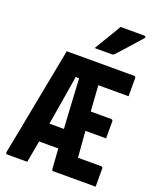

<svg xmlns="http://www.w3.org/2000/svg" viewBox="-169 -1046 939 1145"><g transform="rotate(20 300.0 -473.0)"><path d="M146 0Q125 0 104 0Q83 0 61.5 0Q40 0 18 0Q15 0 12 -3Q9 -6 10 -13Q27 -99 43.5 -185Q60 -271 76 -356.5Q92 -442 109 -528Q126 -614 142 -700Q152 -700 161 -700Q170 -700 179.5 -700Q189 -700 198 -700H569Q574 -700 577 -697Q580 -694 580 -689Q580 -660 580 -632Q580 -604 580 -574H222L249 -601Q237 -526 224.5 -450.5Q212 -375 199.5 -300.5Q187 -226 173.5 -150.5Q160 -75 146 0ZM265 -601 395 -610 386 -592Q388 -577 389 -562Q390 -547 391 -531Q394 -480 398 -429Q402 -378 406 -328Q410 -278 414 -227Q418 -176 422 -126H569Q574 -126 577 -123Q580 -120 580 -115Q580 -85 580 -57Q580 -29 580 0H313Q310 0 307.5 -0.5Q305 -1 304 -2.5Q303 -4 302 -7Q297 -82 291.5 -156Q286 -230 281.5 -304Q277 -378 273 -452.5Q269 -527 265 -601ZM120 -259H260Q271 -259 282.5 -259Q294 -259 306 -259L317 -268V-138H131Q126 -138 123 -141Q120 -144 120 -149ZM334 -411H529Q534 -411 537 -408Q540 -405 540 -400Q540 -372 540 -346.5Q540 -321 540 -292H334ZM394 -946Q432 -946 453.5 -946Q475 -946 494.5 -946Q514 -946 545 -946Q551 -946 553 -941.5Q555 -937 551 -932Q532 -911 518 -895Q504 -879 490.5 -863.5Q477 -848 459.5 -829Q442 -810 416 -781Q414 -779 410 -777Q406 -775 400 -775Q372 -775 354.5 -775Q337 -775 323 -775Q309 -775 292 -775Q310 -806 326.5 -833Q343 -860 360 -888Q377 -916 394 -946Z"/></g></svg>

Font: RecMonoLinear Nerd Font Mono
Style: Bold
Weight: 700
Monospace: yes
Version: Version 1.085; ttfautohint (v1.8.4.7-5d5b);Nerd Fonts 3.2.1